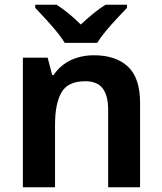

<svg xmlns="http://www.w3.org/2000/svg" viewBox="-20 -786 681 806"><path d="M374 -554Q466 -554 517 -506.5Q568 -459 568 -354V0H434V-325Q434 -385 411 -415Q388 -445 338 -445Q265 -445 238 -398Q211 -351 211 -262V0H76V-544H180L199 -471H205Q223 -498 248.5 -516.5Q274 -535 306 -544.5Q338 -554 374 -554ZM252 -606Q238 -629 216 -655.5Q194 -682 170 -708Q146 -734 128 -753V-766H218Q244 -749 269 -728.5Q294 -708 319 -683Q346 -708 371.5 -729Q397 -750 423 -766H513V-753Q495 -734 471 -708.5Q447 -683 424.5 -656Q402 -629 388 -606Z"/></svg>

Font: Noto Sans Oriya SemiBold
Style: Regular
Weight: 600
Version: Version 2.003